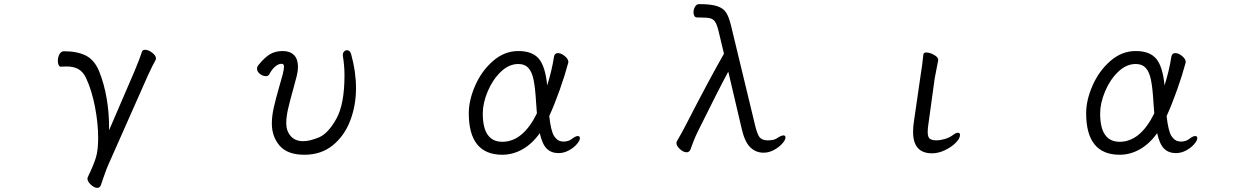

<svg xmlns="http://www.w3.org/2000/svg" viewBox="-20 -734 6040 933"><path d="M670 -483Q673 -492 685 -492Q701 -492 719.5 -478Q738 -464 738 -450Q738 -448 736 -442Q725 -424 699 -368L504 72Q500 80 482 131L470 166Q465 179 453 179Q438 179 421.5 163.5Q405 148 405 134Q405 130 406 128Q436 66 446.5 30Q457 -6 457 -63Q457 -135 441.5 -215Q426 -295 399 -353Q385 -384 362 -397.5Q339 -411 303 -411Q286 -411 276 -410H275Q269 -410 265 -418Q261 -426 261 -438Q261 -456 269 -470.5Q277 -485 291 -485Q355 -485 397 -464Q439 -443 462 -387Q486 -327 498 -257.5Q510 -188 510 -118V-101L634 -389Q660 -451 670 -483Z M1666 -490Q1680 -490 1686 -472Q1710 -386 1710 -306Q1710 -221 1681.5 -147Q1653 -73 1596.5 -27.5Q1540 18 1459 18Q1377 18 1339 -26Q1301 -70 1301 -134Q1301 -170 1310.5 -212Q1320 -254 1339 -320Q1347 -347 1354 -373Q1360 -399 1360 -409Q1360 -418 1357 -421Q1354 -424 1348 -424Q1333 -424 1317 -410.5Q1301 -397 1288 -372Q1283 -364 1272 -364Q1257 -364 1243 -375Q1229 -386 1229 -400Q1229 -410 1236 -418Q1266 -455 1292 -470.5Q1318 -486 1354 -486Q1389 -486 1408.5 -466.5Q1428 -447 1428 -409Q1428 -389 1422 -365L1406 -305Q1389 -245 1380 -205.5Q1371 -166 1371 -135Q1371 -98 1392.5 -73Q1414 -48 1453 -48Q1486 -48 1530 -66.5Q1574 -85 1614 -156Q1654 -227 1654 -368Q1654 -414 1646 -464V-468Q1646 -477 1652 -483.5Q1658 -490 1666 -490Z M2421 18Q2258 18 2258 -184Q2258 -247 2289 -318Q2320 -389 2375.5 -437.5Q2431 -486 2499 -486Q2567 -486 2598.5 -448.5Q2630 -411 2639 -319Q2662 -392 2672 -458Q2675 -476 2691 -476Q2707 -476 2724.5 -461.5Q2742 -447 2742 -432L2741 -428Q2725 -368 2700 -297.5Q2675 -227 2649 -170Q2657 -98 2672 -74Q2687 -50 2708 -47L2717 -46Q2743 -46 2759 -59Q2777 -73 2788 -73Q2798 -73 2798 -62Q2798 -51 2783 -33.5Q2768 -16 2744 -3Q2720 10 2694 10Q2659 10 2637 -11.5Q2615 -33 2603 -87Q2566 -35 2519 -8.5Q2472 18 2421 18ZM2421 -45Q2521 -45 2589 -183Q2587 -201 2585 -237Q2581 -306 2573 -345.5Q2565 -385 2547.5 -404Q2530 -423 2499 -423Q2453 -423 2413.5 -385Q2374 -347 2350 -290Q2326 -233 2326 -182Q2326 -45 2421 -45Z M3757 -63Q3776 -76 3787 -76Q3797 -76 3797 -66Q3797 -54 3781 -36Q3765 -18 3740.5 -5Q3716 8 3691 8Q3652 8 3625.5 -18.5Q3599 -45 3585 -105L3519 -386Q3475 -305 3372 -97Q3359 -71 3348.5 -43.5Q3338 -16 3335 -7Q3329 6 3317 6Q3301 6 3284 -9.5Q3267 -25 3267 -39Q3267 -43 3269 -47Q3297 -95 3316 -133Q3427 -349 3498 -473L3471 -586Q3463 -617 3454 -629.5Q3445 -642 3429.5 -645.5Q3414 -649 3380 -649H3369Q3359 -649 3354.5 -656Q3350 -663 3350 -674Q3350 -689 3357.5 -701.5Q3365 -714 3377 -714Q3435 -714 3465 -704Q3495 -694 3508.5 -673Q3522 -652 3532 -611L3650 -122Q3660 -82 3670.5 -68Q3681 -54 3706 -52H3712Q3742 -52 3757 -63Z M4467 -470Q4469 -479 4481 -479Q4498 -479 4518.5 -467.5Q4539 -456 4539 -444V-441L4522 -353L4492 -135Q4488 -111 4488 -93Q4488 -66 4499.5 -59Q4511 -52 4530 -52Q4549 -52 4571 -58.5Q4593 -65 4608 -76Q4625 -89 4635 -89Q4645 -89 4645 -78Q4645 -61 4624 -40Q4603 -19 4571.5 -4Q4540 11 4509 11Q4417 11 4417 -93Q4417 -119 4421 -143L4453 -364Q4462 -418 4467 -470Z M5421 18Q5258 18 5258 -184Q5258 -247 5289 -318Q5320 -389 5375.5 -437.5Q5431 -486 5499 -486Q5567 -486 5598.5 -448.5Q5630 -411 5639 -319Q5662 -392 5672 -458Q5675 -476 5691 -476Q5707 -476 5724.5 -461.5Q5742 -447 5742 -432L5741 -428Q5725 -368 5700 -297.5Q5675 -227 5649 -170Q5657 -98 5672 -74Q5687 -50 5708 -47L5717 -46Q5743 -46 5759 -59Q5777 -73 5788 -73Q5798 -73 5798 -62Q5798 -51 5783 -33.5Q5768 -16 5744 -3Q5720 10 5694 10Q5659 10 5637 -11.5Q5615 -33 5603 -87Q5566 -35 5519 -8.5Q5472 18 5421 18ZM5421 -45Q5521 -45 5589 -183Q5587 -201 5585 -237Q5581 -306 5573 -345.5Q5565 -385 5547.5 -404Q5530 -423 5499 -423Q5453 -423 5413.5 -385Q5374 -347 5350 -290Q5326 -233 5326 -182Q5326 -45 5421 -45Z"/></svg>

Font: Iansui 0.93
Style: Regular
Weight: 400
Designer: But Ko / Fontworks Inc.
Foundry: zi-hi.com / Fontworks Inc.
Version: Version 0.931